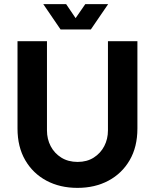

<svg xmlns="http://www.w3.org/2000/svg" viewBox="-20 -900 752 932"><path d="M356 12Q271 12 205.5 -23Q140 -58 102.5 -122.5Q65 -187 65 -276V-700H208V-267Q208 -225 226 -190.5Q244 -156 277.5 -135Q311 -114 357 -114Q402 -114 435 -135Q468 -156 486 -190.5Q504 -225 504 -267V-700H647V-276Q647 -187 609.5 -122.5Q572 -58 506.5 -23Q441 12 356 12ZM274 -757 190 -880H301L347 -812L394 -880H505L421 -757Z"/></svg>

Font: MuseoModerno Thin SemiBold
Style: Regular
Weight: 600
Version: Version 1.003